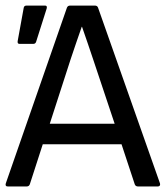

<svg xmlns="http://www.w3.org/2000/svg" viewBox="-20 -675 600 695"><path d="M8.8 0Q-2.4 0 1 -11.2L222.2 -647Q225.1 -654.8 233.9 -654.8H323.2Q332.5 -654.8 335 -647L559.1 -11.2Q560.5 -6.3 558.3 -3.2Q556.2 0 550.8 0H480Q470.7 0 467.8 -7.8L419.9 -152.8H134.8L87.9 -7.8Q85 0 76.2 0ZM50.8 -516.1Q42.5 -516.1 43.9 -525.9L65.9 -647Q67.4 -654.8 76.2 -654.8H143.1Q151.9 -654.8 148.9 -644L110.8 -523.9Q108.4 -516.1 100.1 -516.1ZM235.8 -460.9 160.2 -227.1H395L317.9 -458Q311 -478 297.6 -518.1Q284.2 -558.1 276.9 -578.1H275.9Q269 -558.6 255.6 -519.5Q242.2 -480.5 235.8 -460.9Z"/></svg>

Font: Sofia Sans
Style: Regular
Weight: 400
Designer: Botio Nikoltchev, Ani Petrova
Foundry: lettersoup
Version: Version 4.100